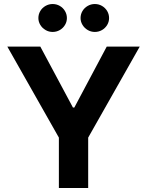

<svg xmlns="http://www.w3.org/2000/svg" viewBox="-20 -940 735 960"><path d="M181.6 -707 344.7 -402.3H351.6L513.7 -707H678.7L420.9 -252V0H274.4V-252L16.6 -707ZM171.9 -849.6Q171.9 -868.7 181.4 -884.8Q190.9 -900.9 207.5 -910.4Q224.1 -919.9 243.2 -919.9Q262.7 -919.9 279.1 -910.4Q295.4 -900.9 304.9 -884.8Q314.5 -868.7 314.5 -849.6Q314.5 -831.1 304.9 -815.2Q295.4 -799.3 279.1 -789.8Q262.7 -780.3 243.2 -780.3Q224.1 -780.3 207.8 -789.8Q191.4 -799.3 181.6 -815.4Q171.9 -831.5 171.9 -849.6ZM382.8 -849.6Q382.8 -868.7 392.3 -884.8Q401.9 -900.9 418.5 -910.4Q435.1 -919.9 454.1 -919.9Q473.6 -919.9 490 -910.4Q506.3 -900.9 515.9 -884.8Q525.4 -868.7 525.4 -849.6Q525.4 -831.1 515.9 -815.2Q506.3 -799.3 490 -789.8Q473.6 -780.3 454.1 -780.3Q435.1 -780.3 418.7 -789.8Q402.3 -799.3 392.6 -815.4Q382.8 -831.5 382.8 -849.6Z"/></svg>

Font: Pretendard JP
Style: Bold
Weight: 700
Designer: Base glyphs from Inter by Rasmus Andersson; Hangeul glyphs from Noto Sans CJK(Source Han Sans) by Jang Soo-young and Kan
Foundry: Kil Hyung-jin
Version: Version 1.309